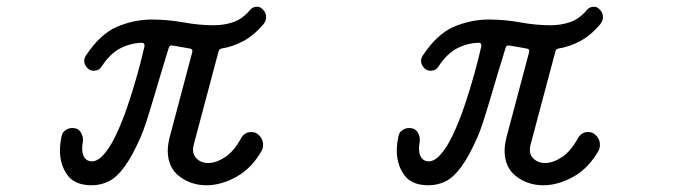

<svg xmlns="http://www.w3.org/2000/svg" viewBox="-20 -532 2040 570"><path d="M638 -388Q630 -386 629 -380L555 -102Q554 -98 553.5 -94.5Q553 -91 553 -87Q553 -70 566 -59Q579 -48 598 -48Q621 -48 647.5 -65Q674 -82 696 -122Q706 -140 726 -140Q735 -140 742 -136Q761 -123 761 -102Q761 -92 757 -85Q728 -33 682.5 -7.5Q637 18 593 18Q547 18 512.5 -8.5Q478 -35 478 -85Q478 -100 483 -122L551 -378V-381Q551 -387 543 -388Q530 -390 517.5 -392.5Q505 -395 491 -397H489Q483 -397 481 -390Q471 -358 459 -318Q447 -278 435.5 -239Q424 -200 414 -169.5Q404 -139 398 -126Q373 -69 350 -37.5Q327 -6 303.5 6Q280 18 252 18Q202 18 180 -12.5Q158 -43 158 -85Q158 -105 163 -128Q165 -139 174.5 -145.5Q184 -152 195 -152Q212 -152 220 -139Q228 -126 226 -111Q225 -105 224.5 -100.5Q224 -96 224 -91Q224 -72 232 -62.5Q240 -53 252 -53Q268 -53 283 -68Q304 -89 323 -128.5Q342 -168 358.5 -216.5Q375 -265 388 -312Q401 -359 409 -395V-397Q409 -405 401 -405Q367 -404 337 -388.5Q307 -373 282 -335Q274 -322 258 -322Q251 -322 244 -326Q230 -337 230 -352Q230 -359 235 -367Q278 -432 328.5 -453Q379 -474 431 -474Q478 -474 525 -465.5Q572 -457 614 -457Q646 -457 673 -466.5Q700 -476 722 -502Q730 -512 743 -512Q753 -512 759 -505Q770 -496 770 -481Q770 -470 762 -460Q733 -426 701.5 -409.5Q670 -393 638 -388Z M1638 -388Q1630 -386 1629 -380L1555 -102Q1554 -98 1553.5 -94.5Q1553 -91 1553 -87Q1553 -70 1566 -59Q1579 -48 1598 -48Q1621 -48 1647.5 -65Q1674 -82 1696 -122Q1706 -140 1726 -140Q1735 -140 1742 -136Q1761 -123 1761 -102Q1761 -92 1757 -85Q1728 -33 1682.5 -7.5Q1637 18 1593 18Q1547 18 1512.5 -8.5Q1478 -35 1478 -85Q1478 -100 1483 -122L1551 -378V-381Q1551 -387 1543 -388Q1530 -390 1517.5 -392.5Q1505 -395 1491 -397H1489Q1483 -397 1481 -390Q1471 -358 1459 -318Q1447 -278 1435.5 -239Q1424 -200 1414 -169.5Q1404 -139 1398 -126Q1373 -69 1350 -37.5Q1327 -6 1303.5 6Q1280 18 1252 18Q1202 18 1180 -12.5Q1158 -43 1158 -85Q1158 -105 1163 -128Q1165 -139 1174.5 -145.5Q1184 -152 1195 -152Q1212 -152 1220 -139Q1228 -126 1226 -111Q1225 -105 1224.5 -100.5Q1224 -96 1224 -91Q1224 -72 1232 -62.5Q1240 -53 1252 -53Q1268 -53 1283 -68Q1304 -89 1323 -128.5Q1342 -168 1358.5 -216.5Q1375 -265 1388 -312Q1401 -359 1409 -395V-397Q1409 -405 1401 -405Q1367 -404 1337 -388.5Q1307 -373 1282 -335Q1274 -322 1258 -322Q1251 -322 1244 -326Q1230 -337 1230 -352Q1230 -359 1235 -367Q1278 -432 1328.5 -453Q1379 -474 1431 -474Q1478 -474 1525 -465.5Q1572 -457 1614 -457Q1646 -457 1673 -466.5Q1700 -476 1722 -502Q1730 -512 1743 -512Q1753 -512 1759 -505Q1770 -496 1770 -481Q1770 -470 1762 -460Q1733 -426 1701.5 -409.5Q1670 -393 1638 -388Z"/></svg>

Font: Kiwi Maru
Style: Regular
Weight: 400
Designer: Hiroki-Chan
Version: Version 1.100